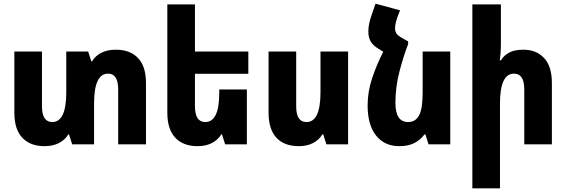

<svg xmlns="http://www.w3.org/2000/svg" viewBox="-20 -784 3076 1043"><path d="M609 -514Q687 -514 730 -468.5Q773 -423 773 -333V0H622V-298Q622 -384 567 -384Q491 -384 491 -221V0H372L355 -54H351Q333 -24 300 -7Q267 10 222 10Q144 10 101 -36Q58 -82 58 -171V-504H208V-207Q208 -121 264 -121Q340 -121 340 -283V-504H459L476 -451H480Q498 -481 531 -497.5Q564 -514 609 -514Z M1321 -298V0H1203L1186 -54H1182Q1164 -24 1131 -7Q1098 10 1053 10Q975 10 932 -36Q889 -82 889 -171V-760H1039V-504H1329V-383H1039V-207Q1039 -121 1095 -121Q1171 -121 1171 -279V-298Z M1871 -504V0H1753L1736 -54H1731Q1713 -24 1680.5 -7Q1648 10 1603 10Q1524 10 1481.5 -36Q1439 -82 1439 -171V-504H1589V-205Q1589 -121 1645 -121Q1721 -121 1721 -283V-504Z M2197 -559V-544Q2172 -480 2150 -395.5Q2128 -311 2128 -225Q2128 -121 2197 -121Q2237 -121 2256.5 -157Q2276 -193 2276 -283V-504H2426V0H2308L2291 -54H2286Q2264 -24 2231 -7Q2198 10 2149 10Q2069 10 2023 -47.5Q1977 -105 1977 -212Q1977 -286 2002 -360.5Q2027 -435 2062 -503L2036 -519Q2008 -536 1994.5 -557.5Q1981 -579 1981 -613Q1981 -636 1985.5 -656Q1990 -676 1996 -694L2020 -764L2153 -728L2139 -691Q2133 -674 2129.5 -658.5Q2126 -643 2126 -630Q2126 -613 2134.5 -601Q2143 -589 2169 -575Z M2701 -760V-538Q2701 -498 2695 -456H2701Q2718 -484 2747 -499Q2776 -514 2823 -514Q2894 -514 2936 -468.5Q2978 -423 2978 -333V0H2828V-298Q2828 -384 2772 -384Q2696 -384 2696 -221V239H2546V-760Z"/></svg>

Font: Noto Sans Armenian Condensed ExtraBold
Style: Regular
Weight: 800
Width: 3
Designer: Monotype Design Team
Foundry: Monotype Imaging Inc.
Version: Version 2.008; ttfautohint (v1.8.4.7-5d5b)